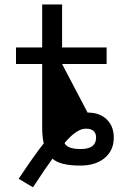

<svg xmlns="http://www.w3.org/2000/svg" viewBox="-20 -712 534 838"><path d="M261.7 -87.9Q273.4 -61.5 332 -61.5Q366.2 -61.5 382.8 -74.2Q399.4 -86.9 399.4 -111.3Q399.4 -130.9 388.2 -140.6Q377 -150.4 354.5 -150.4Q314.5 -150.4 261.7 -87.9ZM170.9 -85.9Q164.1 -115.2 164.1 -156.2V-432.6H49.8V-504.9H164.1V-692.4H251V-504.9H445.3V-432.6H251L362.3 -220.7Q415 -220.7 445.8 -190.9Q476.6 -161.1 476.6 -111.3Q476.6 -55.7 437 -22.5Q397.5 10.7 330.1 10.7Q242.2 10.7 209 -19.5Q180.7 18.6 124 105.5L61.5 68.4Q132.8 -39.1 170.9 -85.9Z"/></svg>

Font: Nasu
Style: Regular
Weight: 400
Designer: Ryoko NISHIZUKA (kana &amp; ideographs); Paul D. Hunt (Latin, Greek &amp; Cyrillic); Wenlong ZHANG (bopomofo); Sandoll C
Version: Version 2014.1215